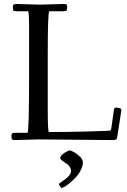

<svg xmlns="http://www.w3.org/2000/svg" viewBox="-20 -692 632 957"><path d="M273.9 225.1Q273.9 223.6 283.3 216.9Q292.7 210.2 304 202.1Q334 180.2 334 159.9Q334 140.6 314.7 126Q306.9 120.1 299.1 115Q280 102.5 280 96.9Q280 84 299.7 71Q319.3 58.1 327 58.1Q334.7 58.1 350.3 67.1Q366 76.2 379.5 89.7Q393.1 103.3 393.1 118.7Q393.1 134 383.1 154.8Q373 175.5 358.5 191Q344 206.5 328.6 219.2Q297.4 245.1 286.9 245.1Q284.7 245.1 279.3 236.9Q273.9 228.8 273.9 225.1ZM175 2.9 53 6.1Q42.7 6.1 39.9 2.2Q37.1 -1.7 37.1 -13.1Q37.1 -24.4 40.9 -27.2Q44.7 -30 56.9 -30H116.9Q125 -30 125 -319.1V-550Q125 -636 120.1 -636H61Q50.5 -636 47.2 -639.4Q43.9 -642.8 43.9 -654.3Q43.9 -665.8 47.7 -668.9Q51.5 -672.1 64 -672.1L177 -668.9Q177 -668.9 297.1 -672.1Q309.3 -672.1 312.1 -668.9Q314.9 -665.8 314.9 -654.7Q314.9 -643.6 311.5 -639.8Q308.1 -636 295.9 -636H226.1Q218 -636 218 -424.1V-147Q218 -33.9 224.1 -33.9Q319.6 -33.9 414.8 -36.6Q513.9 -39.6 521.6 -40.2Q529.3 -40.8 531.6 -43.3Q533.9 -45.9 535.9 -60.1L548.1 -146Q549.6 -156.7 559.3 -155.6Q569.1 -154.5 573.5 -153.6Q585 -151.1 585 -143.1Q585 -138.9 575.2 -79.2Q565.4 -19.5 564.3 -9.4Q563.2 0.7 558.3 3.4Q553.5 6.1 539.1 6.1Z"/></svg>

Font: Fanwood Text
Style: Regular
Weight: 400
Version: Version 1.1001